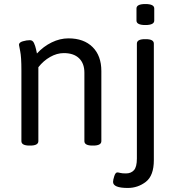

<svg xmlns="http://www.w3.org/2000/svg" viewBox="-20 -719 873 951"><path d="M86 -20V-371Q86 -437 80 -465.5Q74 -494 74 -497Q74 -509 93 -514.5Q112 -520 128 -520Q142 -520 148.5 -505.5Q155 -491 158.5 -475Q162 -459 163 -454Q195 -489 236 -509Q277 -529 319 -529Q395 -529 438.5 -486Q482 -443 482 -367V-20Q482 2 442 2H438Q398 2 398 -20V-359Q398 -405 371.5 -430.5Q345 -456 296 -456Q262 -456 228.5 -437Q195 -418 170 -386V-20Q170 2 130 2H126Q86 2 86 -20ZM540 182Q540 172 546 153.5Q552 135 561 135Q566 135 575.5 137.5Q585 140 604 140Q629 140 643.5 124Q658 108 658 66V-503Q658 -525 698 -525H702Q742 -525 742 -503V74Q742 151 702.5 181.5Q663 212 613 212Q540 212 540 182ZM656 -617V-677Q656 -699 700 -699Q744 -699 744 -677V-617Q744 -595 700 -595Q656 -595 656 -617Z"/></svg>

Font: Asap-Regular
Style: Regular
Weight: 400
Designer: Pablo Cosgaya
Foundry: Omnibus-Type
Version: Version 2.000; ttfautohint (v1.8)